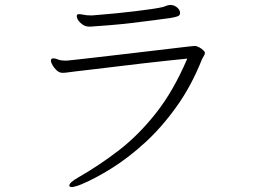

<svg xmlns="http://www.w3.org/2000/svg" viewBox="-20 -721 1040 773"><path d="M337 -614Q320 -614 304.5 -628.5Q289 -643 289 -656Q289 -662 293 -663Q294 -664 298 -664Q306 -664 317.5 -661.5Q329 -659 344 -659H352Q360 -660 386.5 -662Q413 -664 448.5 -667.5Q484 -671 521.5 -675.5Q559 -680 590 -684.5Q621 -689 637 -693Q644 -695 648 -697Q652 -699 658 -700Q661 -701 666 -701Q680 -701 691 -692.5Q702 -684 704 -675Q704 -674 704.5 -672.5Q705 -671 705 -669Q705 -659 695.5 -655.5Q686 -652 669 -649Q641 -645 599 -639.5Q557 -634 510.5 -628.5Q464 -623 421 -619.5Q378 -616 347 -614ZM249 -477Q254 -477 283.5 -480.5Q313 -484 358.5 -489Q404 -494 457.5 -500.5Q511 -507 564 -513Q617 -519 661.5 -524.5Q706 -530 733.5 -533Q761 -536 763 -536Q772 -536 782 -530.5Q792 -525 798 -519Q805 -513 805 -508Q805 -503 801 -496.5Q797 -490 793 -482Q751 -376 691 -292Q631 -208 563.5 -146.5Q496 -85 429.5 -43.5Q363 -2 308 21Q305 22 302.5 23Q300 24 298 25Q288 28 281 30Q274 32 269 32Q259 32 259 26Q259 14 294 -6Q378 -54 457.5 -115Q537 -176 607.5 -265Q678 -354 734 -485Q702 -482 656 -477Q610 -472 557 -466Q504 -460 452 -453.5Q400 -447 356 -442Q312 -437 283.5 -433.5Q255 -430 249 -429Q243 -428 238.5 -428Q234 -428 230 -428Q219 -428 208.5 -437.5Q198 -447 191.5 -458.5Q185 -470 185 -477Q185 -485 193 -486H195Q203 -486 213.5 -481.5Q224 -477 245 -477Z"/></svg>

Font: Moon Stars Kai T HW Light
Style: Regular
Weight: 300
Designer: GuiWonder
Version: Version 1.101